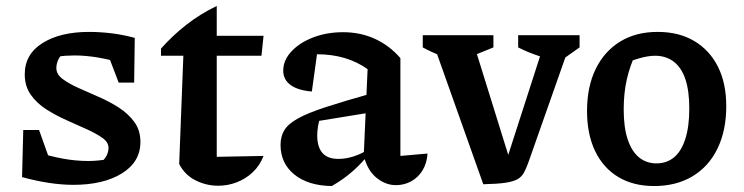

<svg xmlns="http://www.w3.org/2000/svg" viewBox="-20 -613 2494 644"><path d="M226 7Q188 7 144.5 0.5Q101 -6 54 -19L101 -104Q147 -89 190.5 -81Q234 -73 276 -73Q292 -73 307.5 -74.5Q323 -76 339 -78L303 -55Q321 -67 332.5 -83Q344 -99 344 -117Q344 -136 323.5 -150.5Q303 -165 271 -179.5Q239 -194 203 -210Q167 -226 135 -246.5Q103 -267 83 -295.5Q63 -324 63 -364Q63 -431 122.5 -468.5Q182 -506 279 -506Q314 -506 352.5 -501.5Q391 -497 432 -486L400 -398Q355 -412 312 -419.5Q269 -427 230 -427Q215 -427 200 -426Q185 -425 169 -423L201 -440Q183 -429 176 -414Q169 -399 169 -385Q169 -364 189.5 -348.5Q210 -333 242 -318.5Q274 -304 310 -288.5Q346 -273 378 -252.5Q410 -232 430.5 -204Q451 -176 451 -137Q451 -70 389 -31.5Q327 7 226 7ZM54 -19 58 -177H111L167 -20ZM378 -336 320 -488 432 -486 430 -336Z M707 -593V-493H864L857 -426H707V-87L864 -90Q851 -57 827.5 -35Q804 -13 774 -1.5Q744 10 712 10Q672 10 636 -8Q600 -26 581 -63L595 -426H520V-450Q558 -493 604.5 -529.5Q651 -566 707 -593Z M1308 8Q1273 8 1242.5 -17Q1212 -42 1200 -91L1213 -381Q1143 -431 1043 -431Q1026 -431 1009 -429Q992 -427 977 -424L1047 -458L1026 -306Q979 -310 954.5 -328Q930 -346 930 -376Q930 -411 957.5 -440.5Q985 -470 1030.5 -487.5Q1076 -505 1131 -505Q1189 -505 1238 -482.5Q1287 -460 1323 -418V-90L1414 -98Q1412 -66 1397.5 -42Q1383 -18 1359.5 -5Q1336 8 1308 8ZM1093 11Q1014 10 967.5 -27.5Q921 -65 921 -127Q921 -155 933.5 -176Q946 -197 979 -215.5Q1012 -234 1073.5 -254Q1135 -274 1231 -301V-237L1016 -202L1054 -219Q1049 -204 1046.5 -188Q1044 -172 1044 -159Q1044 -120 1061.5 -100Q1079 -80 1115 -80Q1140 -80 1166.5 -88.5Q1193 -97 1223 -116V-103Q1196 -68 1164.5 -40Q1133 -12 1093 11Z M1601 5 1427 -485H1563L1697 -54H1672L1811 -485H1899L1754 -73Q1746 -50 1738 -35Q1730 -20 1716 -12Q1702 -4 1675 0Q1648 4 1601 5ZM1522 -408Q1489 -415 1458 -426.5Q1427 -438 1398 -454V-495H1635V-454ZM1859 -408Q1785 -420 1718 -454V-495H1924V-454Z M2174 11Q2104 11 2053.5 -19.5Q2003 -50 1976 -106.5Q1949 -163 1949 -241Q1949 -322 1978 -381.5Q2007 -441 2060 -473.5Q2113 -506 2186 -506Q2257 -506 2308.5 -475.5Q2360 -445 2388 -389.5Q2416 -334 2416 -257Q2416 -175 2386.5 -114.5Q2357 -54 2302.5 -21.5Q2248 11 2174 11ZM2182 -65Q2216 -65 2240.5 -85Q2265 -105 2278.5 -146.5Q2292 -188 2292 -249Q2292 -308 2279 -347Q2266 -386 2240 -406Q2214 -426 2177 -426Q2153 -426 2121 -416.5Q2089 -407 2044 -388L2114 -437Q2093 -393 2082.5 -347Q2072 -301 2072 -246Q2072 -185 2085.5 -145Q2099 -105 2123.5 -85Q2148 -65 2182 -65Z"/></svg>

Font: Piazzolla Thin
Style: Bold
Weight: 700
Version: Version 2.005